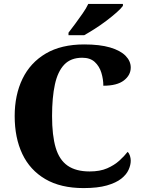

<svg xmlns="http://www.w3.org/2000/svg" viewBox="-20 -951 730 981"><path d="M407 10Q290 10 211.5 -36Q133 -82 94 -164.5Q55 -247 55 -358Q55 -466 95 -548.5Q135 -631 214 -677.5Q293 -724 410 -724Q490 -724 542.5 -708.5Q595 -693 621.5 -666Q648 -639 648 -606Q648 -567 613 -540Q578 -513 508 -513Q508 -546 498 -579Q488 -612 464.5 -634Q441 -656 400 -656Q342 -656 308.5 -621Q275 -586 260.5 -519.5Q246 -453 246 -358Q246 -259 264.5 -196.5Q283 -134 325.5 -104.5Q368 -75 438 -75Q491 -75 527.5 -91Q564 -107 589.5 -130Q615 -153 632 -175Q640 -168 644 -155Q648 -142 648 -130Q648 -108 637 -83.5Q626 -59 599.5 -38Q573 -17 526 -3.5Q479 10 407 10ZM330 -784Q345 -803 364 -829Q383 -855 402 -882Q421 -909 431 -931H608V-921Q599 -908 576.5 -888Q554 -868 525 -846Q496 -824 465.5 -804.5Q435 -785 410 -771H330Z"/></svg>

Font: Noto Serif Hebrew ExtraBold
Style: Regular
Weight: 800
Version: Version 2.003